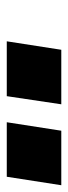

<svg xmlns="http://www.w3.org/2000/svg" viewBox="163 -948 201 567"><g transform="rotate(90 263.5 -664.5)"><path d="M341 -584 366 -745H527L502 -584ZM102 -584 127 -745H288L264 -584Z"/></g></svg>

Font: Nunito Sans 7pt Black
Style: Italic
Weight: 900
Italic angle: -9°
Version: Version 3.101;gftools[0.9.27]